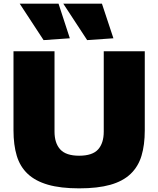

<svg xmlns="http://www.w3.org/2000/svg" viewBox="-20 -1023 868 1053"><path d="M414 10Q312 10 243 -10Q174 -30 132 -69.5Q90 -109 72 -168.5Q54 -228 54 -308V-742H279V-301Q279 -238 310.5 -203.5Q342 -169 414 -169Q487 -169 518 -203.5Q549 -238 549 -301V-742H774V-308Q774 -228 756 -168.5Q738 -109 696 -69Q654 -29 585 -9.5Q516 10 414 10ZM219 -803 88 -1003H301L363 -813ZM458 -803 327 -1003H539L602 -813Z"/></svg>

Font: Encode Sans Normal
Style: Black
Weight: 900
Designer: Pablo Impallari, Andres Torresi
Foundry: Pablo Impallari, Andres Torresi
Version: Version 1.000; ttfautohint (v1.00) -l 8 -r 50 -G 200 -x 14 -